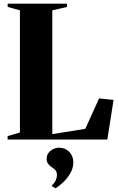

<svg xmlns="http://www.w3.org/2000/svg" viewBox="-20 -763 646 1050"><path d="M21.5 0V-18.5L89 -38.5V-706.5L22 -725V-743H346.5V-725L266 -706.5V-29.5L446.5 -58.5L522 -225L601 -216.5L567 0ZM381 125Q381 156.5 364.5 184.5Q348 212.5 325.5 233.8Q303 255 284.5 266.5H283.5L263.5 255V251.5Q278 238 284.8 222.8Q291.5 207.5 291.5 195.5Q291.5 181 286.2 172Q281 163 264 152Q250.5 143.5 242.8 132.2Q235 121 235 106Q235 86.5 245.5 72.8Q256 59 271.2 52Q286.5 45 302 45H305.5Q336.5 45 358.8 67.5Q381 90 381 125Z"/></svg>

Font: Merriweather 144pt ExtraBold
Style: Regular
Weight: 800
Version: Version 2.100